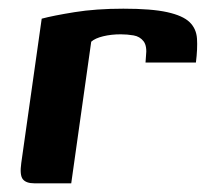

<svg xmlns="http://www.w3.org/2000/svg" viewBox="-20 -422 477 442"><path d="M144 0H59Q40 0 32.5 -9.5Q25 -19 29 -47L76 -379Q102 -386 151.5 -394Q201 -402 264 -402Q329 -402 365 -394Q401 -386 416.5 -371Q432 -356 433.5 -333Q435 -310 431 -278H315L316 -292Q319 -316 310.5 -327Q302 -338 287.5 -340.5Q273 -343 258 -343Q236 -343 217.5 -338.5Q199 -334 190 -326Z"/></svg>

Font: Genos Thin SemiBold
Style: Italic
Weight: 600
Italic angle: -8°
Version: Version 1.010